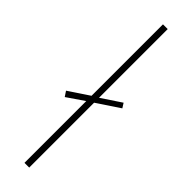

<svg xmlns="http://www.w3.org/2000/svg" viewBox="-266 -845 745 745"><g transform="rotate(45 106.5 -473.0)"><path d="M94 -93H120V-449L213 -511L201 -530L120 -476V-853H94V-461L10 -405L24 -384L94 -432Z"/></g></svg>

Font: Noto Sans Telugu UI Thin
Style: Regular
Weight: 100
Designer: Jelle Bosma - Monotype Design Team
Foundry: Monotype Imaging Inc.
Version: Version 2.005